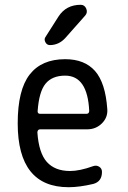

<svg xmlns="http://www.w3.org/2000/svg" viewBox="-20 -780 540 810"><path d="M254.9 -460.9Q200.2 -460.9 172.4 -427.2Q144.5 -393.6 138.7 -310.5Q138.7 -299.8 149.4 -299.8H344.7Q355.5 -299.8 356.4 -311.5Q349.6 -460.9 254.9 -460.9ZM269.5 9.8Q54.7 9.8 54.7 -259.8Q54.7 -400.4 105 -465.3Q155.3 -530.3 254.9 -530.3Q336.9 -530.3 380.9 -480.5Q424.8 -430.7 432.6 -320.3Q435.5 -285.2 410.2 -259.8Q384.8 -234.4 347.7 -234.4H149.4Q138.7 -234.4 137.7 -221.7Q143.6 -134.8 177.7 -96.7Q211.9 -58.6 275.4 -58.6Q316.4 -58.6 373 -79.1Q386.7 -84 398.4 -76.7Q410.2 -69.3 410.2 -54.7Q410.2 -13.7 373 -3.9Q314.5 9.8 269.5 9.8ZM226.6 -710Q258.8 -759.8 320.3 -759.8Q336.9 -759.8 343.8 -743.7Q350.6 -727.5 339.8 -714.8L255.9 -620.1Q228.5 -589.8 190.4 -589.8Q177.7 -589.8 171.4 -602.1Q165 -614.3 171.9 -624Z"/></svg>

Font: Rounded-X Mgen+ 1m regular
Style: Regular
Weight: 400
Designer: [Source Han Sans]
Ryoko NISHIZUKA  (kana & ideographs); Paul D. Hunt (Latin, Greek & Cyrillic); Wenlong ZHANG  (bopomofo
Version: Version 1.059.20150602